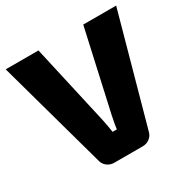

<svg xmlns="http://www.w3.org/2000/svg" viewBox="-156 -835 967 980"><g transform="rotate(-30 327.5 -345.0)"><path d="M653 -690 476 -51Q471 -28 453 -14Q435 0 411 0H244Q220 0 202 -14Q184 -28 179 -51L2 -690H195L301 -219Q309 -181 315 -141H340Q342 -161 354 -219L459 -690Z"/></g></svg>

Font: Exo 2.0 Extra Bold
Style: Regular
Weight: 800
Designer: Natanael Gama
Version: Version 1.001;PS 001.001;hotconv 1.0.70;makeotf.lib2.5.58329